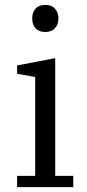

<svg xmlns="http://www.w3.org/2000/svg" viewBox="-20 -766 355 786"><path d="M165 -635Q139 -635 125.5 -650.5Q112 -666 112 -688V-693Q112 -715 125.5 -730.5Q139 -746 165 -746Q191 -746 205 -730.5Q219 -715 219 -693V-688Q219 -666 205 -650.5Q191 -635 165 -635ZM50 -46H124V-451L50 -464V-498L206 -528V-46H280V0H50Z"/></svg>

Font: IBM Plex Serif
Style: Regular
Weight: 400
Designer: Mike Abbink, Paul van der Laan, Pieter van Rosmalen
Foundry: Bold Monday
Version: Version 2.6